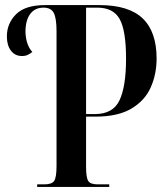

<svg xmlns="http://www.w3.org/2000/svg" viewBox="-20 -734 651 754"><path d="M126 0V-10H154Q184 -10 193 -24Q202 -38 202 -82V-611Q202 -663 191 -683.5Q180 -704 151 -704Q117 -704 98.5 -679Q80 -654 80 -608Q82 -557 107 -530Q98 -523 89 -518.5Q80 -514 66 -514Q39 -514 23 -535Q7 -556 7 -591Q7 -642 43 -678Q79 -714 157 -714H370Q486 -714 540.5 -661.5Q595 -609 595 -504Q595 -443 572 -391Q549 -339 496 -307.5Q443 -276 355 -276H318V-79Q318 -37 326.5 -23.5Q335 -10 363 -10H409V0ZM352 -286Q424 -286 449.5 -340.5Q475 -395 475 -503Q475 -614 450 -659Q425 -704 362 -704H318V-286Z"/></svg>

Font: Noto Serif Display ExtraCondensed SemiBold
Style: Regular
Weight: 600
Width: 2
Designer: Monotype Design Team
Foundry: Monotype Imaging Inc.
Version: Version 2.009